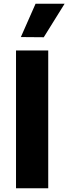

<svg xmlns="http://www.w3.org/2000/svg" viewBox="-20 -1011 367 1031"><path d="M327 -991H171L92 -812L215 -811ZM239 0V-740H66V0Z"/></svg>

Font: Be Vietnam Pro ExtraBold
Style: Regular
Weight: 800
Designer: Lam Bao, Tony Le, Vietanh Nguyen
Foundry: Yellow Type Foundry
Version: Version 1.002